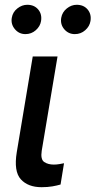

<svg xmlns="http://www.w3.org/2000/svg" viewBox="-20 -784 403 811"><path d="M118.3 -545.5H223L156.2 -147Q150.6 -110.4 166.9 -99.6Q183.2 -88.8 207.4 -88.8Q219.1 -88.8 231.2 -90.9Q243.3 -93 250.4 -94.5L235.8 -4.6Q221.6 -0.4 201.3 3.2Q181.1 6.7 155.5 6.7Q98.4 6.7 68 -26.6Q37.6 -60 50.8 -141ZM296.2 -639.9Q269.2 -639.9 251.6 -660.3Q234 -680.8 238.6 -708.8Q242.9 -733 262.3 -748.4Q281.6 -763.8 304 -763.8Q333.5 -763.8 350.1 -744Q366.8 -724.1 362.2 -695.3Q358.7 -672.9 340 -656.4Q321.4 -639.9 296.2 -639.9ZM87.4 -639.9Q60.4 -639.9 42.8 -660.9Q25.2 -681.8 29.8 -708.8Q33.7 -733 53.3 -748.4Q72.8 -763.8 95.2 -763.8Q124.6 -763.8 141.3 -744Q158 -724.1 153.4 -695.3Q149.9 -672.9 131.2 -656.4Q112.6 -639.9 87.4 -639.9Z"/></svg>

Font: Inter UI Medium
Style: Italic
Weight: 500
Italic angle: 9.39999°
Designer: Rasmus Andersson
Foundry: rsms
Version: 3.2;8d6f07862